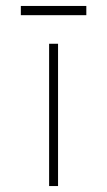

<svg xmlns="http://www.w3.org/2000/svg" viewBox="-20 -625 360 645"><path d="M50 -605H270V-574H50ZM145 0V-478H175V0Z"/></svg>

Font: Turret Road ExtraLight
Style: Regular
Weight: 275
Designer: Noponies
Foundry: Noponies
Version: Version 1.001; ttfautohint (v1.8)